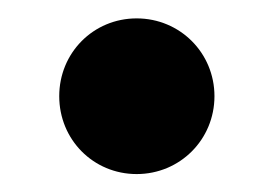

<svg xmlns="http://www.w3.org/2000/svg" viewBox="-20 -179 302 212"><path d="M45.4 -72.8C45.4 -24.9 83 13.2 130.9 13.2C178.7 13.2 216.8 -24.9 216.8 -72.8C216.8 -120.6 178.7 -158.7 130.9 -158.7C83 -158.7 45.4 -120.6 45.4 -72.8Z"/></svg>

Font: Giphurs ExtraBold
Style: Regular
Weight: 800
Version: Version 1.000